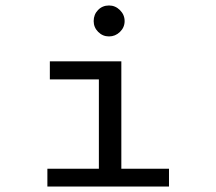

<svg xmlns="http://www.w3.org/2000/svg" viewBox="-20 -681 790 701"><path d="M153 0V-65H341V-391H162V-457H423V-65H597V0ZM378 -548Q355 -548 338.5 -564.5Q322 -581 322 -604Q322 -628 338 -644.5Q354 -661 378 -661Q401 -661 418 -644Q435 -627 435 -604Q435 -581 418 -564.5Q401 -548 378 -548Z"/></svg>

Font: Inconsolata ExtraExpanded
Style: Regular
Weight: 400
Width: 8
Monospace: yes
Designer: Raph Levien, Cyreal, Brenton Simpson
Foundry: Raph Levien, Cyreal, Google
Version: Version 3.000; ttfautohint (v1.8.2.53-6de2)